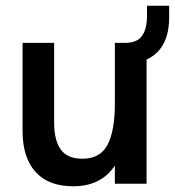

<svg xmlns="http://www.w3.org/2000/svg" viewBox="-20 -643 612 672"><path d="M236 9Q149.5 9 104.2 -41.5Q59 -92 59 -184V-493H169.5V-214Q169.5 -152 192.5 -119.8Q215.5 -87.5 269 -87.5Q330.5 -87.5 356.2 -136Q382 -184.5 382 -281V-493H418.5Q459 -493 476.8 -517Q494.5 -541 494.5 -589V-623H572V-582.5Q572 -471 493 -434.5V0H382V-63.5Q334 9 236 9Z"/></svg>

Font: HK Grotesk SemiBold
Style: Regular
Weight: 600
Designer: Alfredo Marco Pradil
Foundry: Hanken Design Co.
Version: Version 3.001;FEAKit 1.0